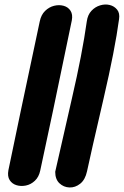

<svg xmlns="http://www.w3.org/2000/svg" viewBox="-20 -822 545 845"><path d="M223 -66Q223 -33 241.5 -15.5Q260 2 285.5 3Q311 4 333 -13.5Q355 -31 363 -68Q377 -135 436 -389Q486 -604 504 -738Q508 -764 495.5 -779.5Q483 -795 463 -800Q443 -805 421 -798.5Q399 -792 382.5 -774.5Q366 -757 362 -728Q342 -585 297 -391Q223 -67 223 -66ZM157 -71Q201 -272 296 -732Q301 -758 290.5 -774.5Q280 -791 260 -796.5Q240 -802 218 -796.5Q196 -791 178.5 -774Q161 -757 155 -728Q57 -268 17 -73Q12 -46 22.5 -29.5Q33 -13 52.5 -7Q72 -1 94 -5.5Q116 -10 133.5 -26.5Q151 -43 157 -71Z"/></svg>

Font: Balsamiq Sans
Style: Bold Italic
Weight: 700
Italic angle: -12°
Designer: Michael Angeles
Foundry: Balsamiq SRL
Version: Version 1.020; ttfautohint (v1.8.4.7-5d5b);gftools[0.9.26]